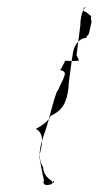

<svg xmlns="http://www.w3.org/2000/svg" viewBox="-20 -682 285 557"><path d="M133 -153 136 -151C137 -154 136 -158 136 -158ZM136 -151C136 -149 135 -147 136 -150ZM94 -228C94 -228 106 -158 108 -160C102 -148 110 -141 130 -148L133 -153L130 -157C116 -167 106 -178 105 -197C99 -207 95 -218 95 -232ZM95 -232C99 -249 102 -263 102 -274C97 -258 95 -244 95 -232ZM84 -308C97 -301 102 -290 102 -274C108 -294 111 -298 122 -337C115 -328 103 -318 84 -308ZM213 -608 207 -561C213 -568 222 -572 230 -572C231 -577 236 -581 238 -584L245 -616C247 -622 241 -629 245 -635C235 -641 235 -646 224 -649C222 -651 223 -652 222 -653C216 -642 213 -625 213 -608ZM222 -653C224 -656 227 -660 229 -662C226 -661 221 -658 222 -653ZM192 -531C192 -530 190 -519 188 -505C196 -505 202 -505 205 -506C210 -502 210 -508 202 -522L207 -561C199 -553 194 -542 192 -531ZM122 -337C125 -340 126 -343 127 -346C162 -362 174 -385 179 -430C178 -433 184 -476 188 -505C183 -505 177 -505 171 -506C168 -508 159 -481 154 -479C164 -477 169 -473 168 -466C167 -460 160 -444 148 -420C143 -417 131 -373 122 -337Z"/></svg>

Font: Arrow
Style: Ita
Weight: 400
Version: Version 0.23